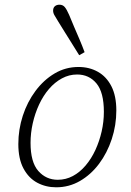

<svg xmlns="http://www.w3.org/2000/svg" viewBox="-20 -785 556 817"><path d="M219 12Q175 12 138.5 -7.5Q102 -27 80 -68Q58 -109 58 -172Q58 -234 77 -292.5Q96 -351 131 -398Q166 -445 212.5 -472.5Q259 -500 314 -500Q360 -500 396.5 -479.5Q433 -459 454 -418Q475 -377 475 -315Q475 -252 455.5 -193Q436 -134 401.5 -88Q367 -42 320.5 -15Q274 12 219 12ZM226 -20Q260 -20 290 -36Q320 -52 344.5 -81Q369 -110 386 -147Q403 -184 412.5 -225.5Q422 -267 422 -309Q422 -392 390.5 -430Q359 -468 308 -468Q274 -468 243.5 -451.5Q213 -435 188.5 -406.5Q164 -378 146.5 -340.5Q129 -303 119.5 -261Q110 -219 110 -177Q110 -95 143 -57.5Q176 -20 226 -20ZM340 -563 317 -550Q302 -575 286.5 -599Q271 -623 256.5 -647Q242 -671 228 -693Q217 -711 211.5 -720.5Q206 -730 206 -740Q206 -752 213.5 -758.5Q221 -765 233 -765Q247 -765 255.5 -755Q264 -745 274 -722Q284 -697 295.5 -670.5Q307 -644 318.5 -617Q330 -590 340 -563Z"/></svg>

Font: Source Serif 4 Light
Style: Italic
Weight: 300
Italic angle: -12°
Designer: Frank Grießhammer
Foundry: Adobe Systems Incorporated
Version: Version 4.004;hotconv 1.0.116;makeotfexe 2.5.65601